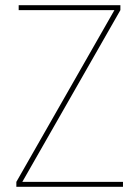

<svg xmlns="http://www.w3.org/2000/svg" viewBox="-20 -720 537 740"><path d="M43 0V-19L421 -681H52V-700H444V-681L66 -19H454V0Z"/></svg>

Font: DM Sans 24pt Thin
Style: Regular
Weight: 250
Designer: Colophon Foundry, Jonny Pinhorn
Foundry: Colophon Foundry
Version: Version 4.004;gftools[0.9.30]